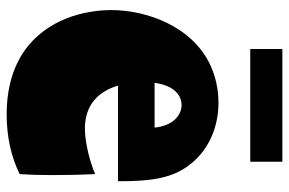

<svg xmlns="http://www.w3.org/2000/svg" viewBox="-162 -674 847 562"><g transform="rotate(90 261.0 -392.5)"><path d="M510 -315C510 -403 504 -466 466 -519C426 -575 359 -609 280 -609C242 -609 205 -601 172 -586C59 -535 9 -402 9 -295C9 -223 32 -105 134 -37C191 0 255 11 314 11C380 11 438 -2 489 -27C491 -55 492 -88 492 -122C492 -165 491 -210 489 -248C457 -234 399 -218 356 -218C286 -218 247 -258 230 -315ZM287 -501C317 -501 348 -475 353 -422H222C230 -480 259 -501 287 -501ZM123 -796V-702H453V-796Z"/></g></svg>

Font: Ranchers
Style: Regular
Weight: 400
Designer: Pablo Impallari, Brenda Gallo
Foundry: Pablo Impallari, Brenda Gallo
Version: Version 1.000